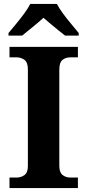

<svg xmlns="http://www.w3.org/2000/svg" viewBox="-20 -951 441 971"><path d="M28 0V-53H64Q86 -53 103.5 -65.5Q121 -78 121 -111V-600Q121 -636 103.5 -648.5Q86 -661 64 -661H28V-714H374V-661H336Q312 -661 296 -648Q280 -635 280 -599V-112Q280 -79 296.5 -66Q313 -53 336 -53H374V0ZM23 -784Q39 -803 60.5 -829Q82 -855 102 -882Q122 -909 133 -931H268Q279 -909 299 -882Q319 -855 341 -829Q363 -803 378 -784V-771H309Q295 -782 275 -798Q255 -814 235 -831Q215 -848 200 -861Q178 -841 145.5 -814.5Q113 -788 92 -771H23Z"/></svg>

Font: Noto Serif
Style: Bold
Weight: 700
Designer: Monotype Design Team
Foundry: Monotype Imaging Inc.
Version: Version 2.014